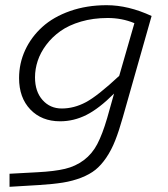

<svg xmlns="http://www.w3.org/2000/svg" viewBox="-20 -488 654 747"><path d="M397 -28.8 423.8 -124Q365.2 -65.4 316.2 -40.8Q267.1 -16.1 213.9 -16.1Q142.1 -16.1 98.1 -62Q54.2 -107.9 54.2 -184.1Q54.2 -241.7 77.9 -293Q101.6 -344.2 144.8 -383.3Q188 -422.4 252.7 -445.1Q317.4 -467.8 395 -467.8Q479 -467.8 569.8 -425.8L458 -32.2Q442.9 21.5 428.2 58.6Q413.6 95.7 393.6 125.2Q373.5 154.8 351.3 172.6Q329.1 190.4 295.9 203.4Q262.7 216.3 224.6 222.4Q186.5 228.5 131.8 231.9L17.1 238.8V188L126 182.1Q191.9 178.7 232.9 168.9Q273.9 159.2 306.2 135Q338.4 110.8 358.4 72.8Q378.4 34.7 397 -28.8ZM116.2 -187Q116.2 -131.8 145.5 -98.9Q174.8 -65.9 220.2 -65.9Q268.1 -65.9 314 -90.3Q359.9 -114.7 443.8 -192.9L502.9 -397.9Q454.6 -418 398.9 -418Q342.8 -418 295.2 -404.1Q247.6 -390.1 215.1 -366.9Q182.6 -343.8 159.9 -313.5Q137.2 -283.2 126.7 -251.2Q116.2 -219.2 116.2 -187Z"/></svg>

Font: IntelOne Mono Light
Style: Italic
Weight: 300
Italic angle: -16°
Designer: Fred Shallcrass
Foundry: Frere-Jones Type LLC
Version: Version 1.200;hotconv 1.1.0;makeotfexe 2.6.0;FJTRelease1.2